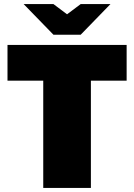

<svg xmlns="http://www.w3.org/2000/svg" viewBox="-20 -920 657 940"><path d="M308.3 -750H241.7L95.8 -900H241.7L308.3 -850L375 -900H520.8L375 -750ZM16.7 -525V-700H600V-525H425V0H191.7V-525Z"/></svg>

Font: BoonTook
Style: Regular
Weight: 400
Designer: Sungsit Sawaiwan
Foundry: FontUni
Version: Version 3.0